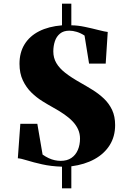

<svg xmlns="http://www.w3.org/2000/svg" viewBox="-20 -889 708 1039"><path d="M315.5 130V13Q255.5 11 207.8 0.2Q160 -10.5 126.5 -21Q93 -31.5 76.5 -32.5L90 -219H182L210.5 -52.5Q227 -41 243.5 -33.2Q260 -25.5 276.5 -22Q293 -18.5 308.5 -18.5Q343 -18.5 366.2 -34.2Q389.5 -50 401.2 -77.5Q413 -105 413 -139Q413 -165 403.2 -187.5Q393.5 -210 374.5 -230.5Q355.5 -251 327.8 -270.2Q300 -289.5 263.5 -309.5Q239 -323 208.5 -342Q178 -361 150 -388.2Q122 -415.5 103.8 -453.8Q85.5 -492 85.5 -544Q85.5 -604.5 112.8 -649Q140 -693.5 191.5 -719.8Q243 -746 315.5 -752V-869H366V-752Q399.5 -752 439.8 -743.5Q480 -735 514 -726.2Q548 -717.5 563 -716L552 -545H462L437.5 -696.5Q417 -710 395.5 -716.5Q374 -723 355 -723Q324 -723 304.8 -707.2Q285.5 -691.5 277 -665.8Q268.5 -640 268.5 -610.5Q268.5 -576 284.8 -548Q301 -520 333.2 -494.8Q365.5 -469.5 413.5 -442.5Q448 -423 481.8 -402Q515.5 -381 543 -354.8Q570.5 -328.5 586.8 -293.8Q603 -259 603 -212Q603 -150.5 573.8 -103.8Q544.5 -57 491.5 -27.8Q438.5 1.5 366 11V130Z"/></svg>

Font: Merriweather 144pt Black
Style: Regular
Weight: 900
Version: Version 2.100